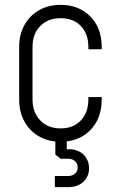

<svg xmlns="http://www.w3.org/2000/svg" viewBox="-20 -572 480 791"><path d="M230 12Q180 12 141.5 -9.8Q103 -31.5 81 -70.8Q59 -110 59 -162V-379Q59 -430.5 81 -469.5Q103 -508.5 141.5 -530.2Q180 -552 230 -552Q305 -552 352 -504.2Q399 -456.5 399 -379V-369H344V-379Q344 -432.5 313.2 -464.8Q282.5 -497 230 -497Q177.5 -497 145.8 -464.8Q114 -432.5 114 -379V-162Q114 -109 145.8 -76Q177.5 -43 230 -43Q282.5 -43 313.2 -76Q344 -109 344 -162V-172H399V-162Q399 -84 352 -36Q305 12 230 12ZM206 199V153H261Q278.5 153 289.2 143.2Q300 133.5 300 118Q300 102 289.2 92Q278.5 82 261 82H230L208 65V-17H255V55L220 52Q259 38 287.5 45.2Q316 52.5 331.5 73.2Q347 94 347 121Q347 154.5 323.5 176.8Q300 199 261 199Z"/></svg>

Font: Mohave Light
Style: Regular
Weight: 300
Designer: Gumpita Rahayu
Foundry: Tokotype
Version: Version 2.003